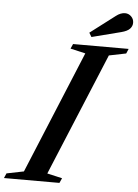

<svg xmlns="http://www.w3.org/2000/svg" viewBox="-127 -1001 752 1048"><g transform="rotate(5 249.0 -477.0)"><path d="M-65 0 -53.5 -26.5 40.5 -45.5 318 -716.5 235.5 -735.5 247 -761.5H551.5L540.5 -735.5L447 -716.5L168.5 -45.5L251 -26.5L239 0ZM343.5 -808.5 330 -831 466 -934.5Q491 -954 515.5 -954Q535 -954 549.2 -940Q563.5 -926 563.5 -905.5Q563.5 -887 550 -872.5Q536.5 -858 503.5 -849.5Z"/></g></svg>

Font: Libre Caslon Text Medium Italic
Style: Regular
Weight: 500
Italic angle: -22.583°
Designer: Pablo Impallari, Rodrigo Fuenzalida, Katja Schimmel
Foundry: Pablo Impallari, Rodrigo Fuenzalida
Version: Version 2.000